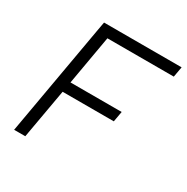

<svg xmlns="http://www.w3.org/2000/svg" viewBox="-159 -830 941 966"><g transform="rotate(30 311.5 -346.5)"><path d="M50.3 0 161.6 -633.3 172.4 -693.4H623L612.3 -633.3H226.6L176.8 -348.1H474.1L463.4 -287.6H166L115.2 0Z"/></g></svg>

Font: Cascadia Code PL Light
Style: Italic
Weight: 300
Italic angle: -10°
Monospace: yes
Designer: Aaron Bell
Foundry: Saja Typeworks
Version: Version 2404.023; ttfautohint (v1.8.4)